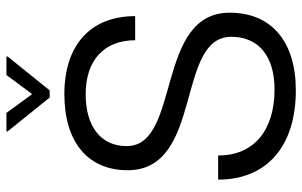

<svg xmlns="http://www.w3.org/2000/svg" viewBox="-196 -756 964 613"><g transform="rotate(-90 286.5 -449.0)"><path d="M293 -726C140 -726 50 -651 50 -524C50 -281 476 -372 476 -193C476 -106 414 -55 308 -55C176 -55 97 -122 97 -235H20C20 -80 126 13 305 13C461 13 553 -65 553 -198C553 -437 127 -353 127 -527C127 -609 189 -658 293 -658C401 -658 465 -599 465 -500H542C542 -642 450 -726 293 -726ZM174 -907 282 -773H305L413 -907V-911H354L294 -830H292L233 -911H174Z"/></g></svg>

Font: Non Bureau Light
Style: Regular
Weight: 300
Designer: Jona Saucedo
Foundry: Non Foundry
Version: Version 1.000;FEAKit 1.0